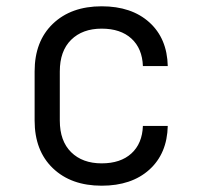

<svg xmlns="http://www.w3.org/2000/svg" viewBox="-20 -580 640 610"><path d="M303 10Q206 10 148 -45.5Q90 -101 90 -197V-353Q90 -449 148 -504.5Q206 -560 303 -560Q398 -560 454.5 -509Q511 -458 513 -370H434Q432 -426 397.5 -457.5Q363 -489 303 -489Q242 -489 206 -453.5Q170 -418 170 -353V-197Q170 -132 206 -96.5Q242 -61 303 -61Q363 -61 397.5 -92.5Q432 -124 434 -180H513Q511 -92 454.5 -41Q398 10 303 10Z"/></svg>

Font: Tiny Light
Style: Regular
Weight: 300
Monospace: yes
Designer: Philipp Nurullin, Konstantin Bulenkov
Foundry: JetBrains
Version: Version 2.251; ttfautohint (v1.8.4.7-5d5b)